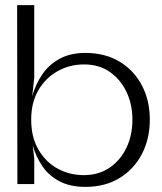

<svg xmlns="http://www.w3.org/2000/svg" viewBox="-20 -720 634 751"><path d="M48 0 47 -700H114V-416L106 -344Q119 -390 145 -428.5Q171 -467 213 -490Q255 -513 314 -513Q391 -513 447.5 -479Q504 -445 535 -386Q566 -327 566 -252Q566 -177 535 -117.5Q504 -58 447.5 -23.5Q391 11 314 11Q255 11 213.5 -10.5Q172 -32 146.5 -69Q121 -106 108 -151L114 -100V0ZM308 -35Q366 -35 408.5 -64Q451 -93 474.5 -142Q498 -191 498 -252Q498 -312 474.5 -361Q451 -410 409 -439Q367 -468 309 -468Q252 -468 205 -441.5Q158 -415 130 -367Q102 -319 102 -252Q102 -184 130 -135.5Q158 -87 204.5 -61Q251 -35 308 -35Z"/></svg>

Font: Panamera
Style: Regular
Weight: 400
Designer: Bastien Sozeau
Foundry: NBR — Bastien Sozeau
Version: Version 3.002; ttfautohint (v1.8.4.7-5d5b);gftools[0.9.33]